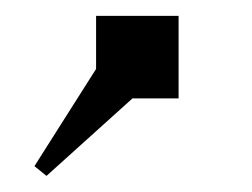

<svg xmlns="http://www.w3.org/2000/svg" viewBox="-20 -124 317 242"><path d="M38.6 97.7 23.4 85.4 101.1 -37.1V-104H205.1V0H147Z"/></svg>

Font: Kay Pho Du Medium
Style: Regular
Weight: 500
Designer: Victor Gaultney, Khu Oo Reh
Foundry: SIL International
Version: Version 3.000